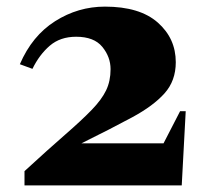

<svg xmlns="http://www.w3.org/2000/svg" viewBox="-20 -560 640 580"><path d="M54 0V-43Q127 -110 177 -153.5Q227 -197 257 -228Q287 -259 300.5 -287Q314 -315 314 -351Q314 -388 289 -418.5Q264 -449 210 -449Q162 -449 130.5 -422Q99 -395 78 -352L40 -366Q77 -452 146.5 -496Q216 -540 297 -540Q402 -540 456.5 -492Q511 -444 511 -372Q511 -316 477 -278Q443 -240 379 -205.5Q315 -171 226 -127H474L524 -224H541L529 0Z"/></svg>

Font: Spectral SC ExtraBold
Style: Regular
Weight: 800
Designer: Jean-Baptiste Levee
Foundry: Production Type
Version: Version 2.001